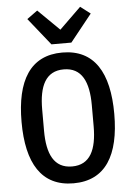

<svg xmlns="http://www.w3.org/2000/svg" viewBox="-63 -998 725 1056"><g transform="rotate(-5 300.0 -470.0)"><path d="M300 12C477 12 556 -121 556 -349C556 -577 477 -710 300 -710C123 -710 44 -577 44 -349C44 -121 123 12 300 12ZM300 -81C200 -81 163 -162 163 -290V-408C163 -536 200 -617 300 -617C400 -617 437 -536 437 -408V-291C437 -162 400 -81 300 -81ZM355 -760 475 -910 420 -952 301 -836 183 -952 125 -910 245 -760Z"/></g></svg>

Font: IBM Plex Mono Medm
Style: Regular
Weight: 500
Monospace: yes
Designer: Mike Abbink, Paul van der Laan, Pieter van Rosmalen
Foundry: Bold Monday
Version: Version 2.004